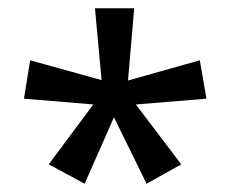

<svg xmlns="http://www.w3.org/2000/svg" viewBox="-20 -813 557 465"><path d="M305 -793 290 -618 464 -667 480 -574 309 -560 419 -415 335 -368 256 -529 185 -368 98 -415 206 -560 38 -574 53 -667 226 -619 210 -793Z"/></svg>

Font: Noto Sans Kannada ExtraCondensed Medium
Style: Regular
Weight: 500
Width: 2
Designer: Jelle Bosma - Monotype Design Team
Foundry: Monotype Imaging Inc.
Version: Version 2.005; ttfautohint (v1.8.4.7-5d5b)